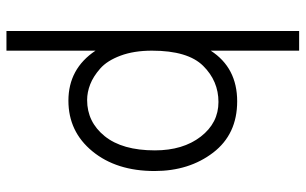

<svg xmlns="http://www.w3.org/2000/svg" viewBox="-196 -551 947 595"><g transform="rotate(90 277.5 -253.5)"><path d="M137 200H76V-707H137V-433Q190 -515 294 -515Q396 -515 453 -440.5Q510 -366 510 -259Q510 -141 449 -66.5Q388 8 292 8Q193 8 137 -76ZM137 -251Q137 -195 152.5 -153.5Q168 -112 192.5 -90.5Q217 -69 241.5 -59.5Q266 -50 290 -50Q358 -50 402 -104.5Q446 -159 446 -260Q446 -347 403.5 -402Q361 -457 296 -457Q231 -457 184 -409.5Q137 -362 137 -251Z"/></g></svg>

Font: Hind Madurai Light
Style: Regular
Weight: 300
Designer: Jyotish Sonowal
Foundry: Indian Type Foundry
Version: Version 1.001;PS 1.0;hotconv 1.0.86;makeotf.lib2.5.63406; tt